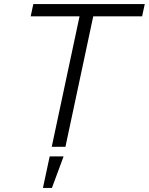

<svg xmlns="http://www.w3.org/2000/svg" viewBox="-20 -718 728 939"><path d="M233 0 369 -638H130L143 -698H688L675 -638H436L300 0ZM190 201 223 47H291L234 201Z"/></svg>

Font: Azeret Mono Thin ExtraLight
Style: Italic
Weight: 250
Italic angle: -12°
Version: Version 1.002